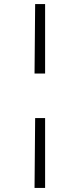

<svg xmlns="http://www.w3.org/2000/svg" viewBox="-20 -845 393 945"><path d="M202 -264V80H150L153 -264ZM202 -825V-483H150L153 -825Z"/></svg>

Font: Yaldevi ExtraLight Light
Style: Regular
Weight: 300
Version: Version 1.100